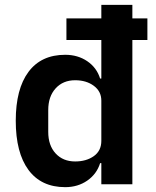

<svg xmlns="http://www.w3.org/2000/svg" viewBox="-20 -760 643 792"><path d="M398 -87H393Q379 -42 340 -15Q301 12 249 12Q150 12 97.5 -59Q45 -130 45 -262Q45 -393 97.5 -463.5Q150 -534 249 -534Q301 -534 340 -507.5Q379 -481 393 -436H398V-595H254V-684H398V-740H526V-684H588V-595H526V0H398ZM290 -94Q336 -94 367 -116Q398 -138 398 -179V-345Q398 -383 367 -406Q336 -429 290 -429Q240 -429 209.5 -395.5Q179 -362 179 -306V-216Q179 -160 209.5 -127Q240 -94 290 -94Z"/></svg>

Font: IBM Plex Sans SmBld
Style: Regular
Weight: 600
Designer: Mike Abbink, Paul van der Laan, Pieter van Rosmalen
Foundry: Bold Monday
Version: Version 3.005